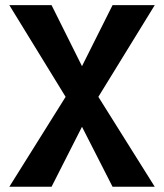

<svg xmlns="http://www.w3.org/2000/svg" viewBox="-20 -713 626 733"><path d="M409.7 0H570.8L355.5 -343.3L570.8 -693.4H409.7L293 -460.4L176.8 -693.4H15.6L230.5 -343.3L15.6 0H176.8L293 -229Z"/></svg>

Font: Cascadia Mono NF
Style: Bold
Weight: 700
Monospace: yes
Designer: Aaron Bell
Foundry: Saja Typeworks
Version: Version 2404.023